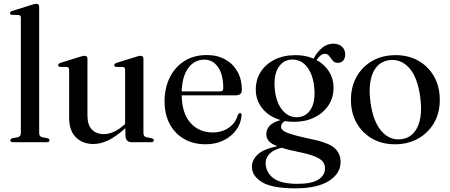

<svg xmlns="http://www.w3.org/2000/svg" viewBox="-20 -757 2394 1022"><path d="M188.5 -720.5V-49Q188.5 -30 205 -26.5L231.5 -21.5Q243.5 -18.5 243.5 -10.5Q243.5 0 229 0H49Q35 0 35 -10.5Q35 -18 47.5 -21.5L74.5 -26.5Q91 -30.5 91 -48.5V-662.5Q91 -676 79.5 -677L43 -678Q33 -679 33 -687Q33 -694.5 45.5 -699L145 -730Q164 -737 172.5 -737Q188.5 -737 188.5 -720.5Z M348 -129V-385.5Q348 -399.5 336 -400.5L300 -401Q289.5 -402.5 289.5 -410.5Q289.5 -417.5 302 -422.5L402 -453.5Q421 -460 429.5 -460Q445.5 -460 445.5 -443.5V-142Q445.5 -91.5 469.5 -67.2Q493.5 -43 533 -43Q557.5 -43 584.5 -54.8Q611.5 -66.5 641 -92.5L646 -97V-385.5Q646 -399.5 634.5 -400.5L598 -401Q588 -402.5 588 -410.5Q588 -417.5 600.5 -422.5L700.5 -453.5Q719 -460 727.5 -460Q743.5 -460 743.5 -443.5V-49Q743.5 -30 760 -26.5L786.5 -21.5Q798.5 -18.5 798.5 -10.5Q798.5 0 784.5 0H682Q647.5 0 647.5 -39V-74.5Q594.5 -27.5 554.2 -9Q514 9.5 477 9.5Q419.5 9.5 383.8 -26.2Q348 -62 348 -129Z M1267.5 -279Q1267.5 -249.5 1234 -249.5H947Q949 -152.5 994.5 -102.2Q1040 -52 1112.5 -52Q1162 -52 1198.5 -77.5Q1235 -103 1246 -146Q1252 -155 1258 -155Q1266.5 -155 1266 -142.5Q1262.5 -99.5 1237 -64.8Q1211.5 -30 1169.5 -9.5Q1127.5 11 1074.5 11Q1009.5 11 960.2 -17.2Q911 -45.5 883.5 -96.8Q856 -148 856 -217.5Q856 -288.5 883.5 -344.2Q911 -400 961.2 -432Q1011.5 -464 1080 -464Q1137.5 -464 1179.5 -440.2Q1221.5 -416.5 1244.5 -375Q1267.5 -333.5 1267.5 -279ZM1068 -439.5Q1014.5 -439.5 982 -394.8Q949.5 -350 947 -270.5H1151.5Q1168.5 -270.5 1168.5 -286Q1168.5 -360.5 1140.5 -400Q1112.5 -439.5 1068 -439.5Z M1623 -19.5Q1721 -1 1757 28Q1793 57 1793 105Q1793 167 1730.5 206.2Q1668 245.5 1552.5 245.5Q1429 245.5 1375 212.8Q1321 180 1321 131Q1321 94.5 1351.5 65.5Q1382 36.5 1456 21.5Q1422 8 1409.8 -7.5Q1397.5 -23 1397.5 -43Q1397.5 -67 1414.2 -86.5Q1431 -106 1473.5 -118Q1412.5 -135.5 1377 -179.2Q1341.5 -223 1341.5 -279.5Q1341.5 -333.5 1368 -374.8Q1394.5 -416 1442 -439.8Q1489.5 -463.5 1553.5 -463.5Q1606 -463.5 1649 -445Q1669.5 -482.5 1696 -503.5Q1722.5 -524.5 1754.5 -524.5Q1782.5 -524.5 1800 -508.8Q1817.5 -493 1817.5 -467.5Q1817.5 -447 1807 -434.8Q1796.5 -422.5 1778 -422.5Q1760.5 -422.5 1751 -434.5Q1741.5 -446.5 1732.8 -458.5Q1724 -470.5 1709 -470.5Q1687 -470.5 1665 -437.5Q1707.5 -414.5 1731.5 -376Q1755.5 -337.5 1755.5 -291Q1755.5 -237 1728.2 -196Q1701 -155 1653.5 -131.8Q1606 -108.5 1545.5 -108.5Q1520 -108.5 1496.5 -112.5Q1476 -100.5 1476 -83.5Q1476 -73 1485 -64Q1494 -55 1525 -44.5Q1556 -34 1623 -19.5ZM1533 -440Q1487 -438 1462 -398.2Q1437 -358.5 1442 -290.5Q1447 -218 1480 -174.8Q1513 -131.5 1562.5 -133Q1609 -135 1633.8 -174.5Q1658.5 -214 1653.5 -282Q1648.5 -355.5 1616.2 -398.5Q1584 -441.5 1533 -440ZM1394 109.5Q1394 159 1433.8 190.2Q1473.5 221.5 1564 221.5Q1638.5 221.5 1674.2 199.2Q1710 177 1710 137.5Q1710 118.5 1698 103.2Q1686 88 1655.2 75.5Q1624.5 63 1568 51.5Q1513 40.5 1479 29.5Q1437 39.5 1415.5 61Q1394 82.5 1394 109.5Z M2086 -463.5Q2155 -463.5 2207.8 -433.2Q2260.5 -403 2290.8 -349.2Q2321 -295.5 2321 -225Q2321 -156.5 2290.5 -103.2Q2260 -50 2206 -19.5Q2152 11 2082 11Q2013.5 11 1960.8 -19.2Q1908 -49.5 1878 -102.8Q1848 -156 1848 -226Q1848 -295 1878.2 -348.8Q1908.5 -402.5 1962 -433Q2015.5 -463.5 2086 -463.5ZM2115.5 -16Q2175 -23 2202.8 -81.8Q2230.5 -140.5 2216.5 -242.5Q2202.5 -345 2158.8 -394.5Q2115 -444 2053.5 -437Q1992.5 -429.5 1965.5 -370.2Q1938.5 -311 1952.5 -210Q1966.5 -109 2010.8 -58.8Q2055 -8.5 2115.5 -16Z"/></svg>

Font: Fraunces 72pt S000
Style: Regular
Weight: 400
Version: Version 1.000; ttfautohint (v1.8.3)